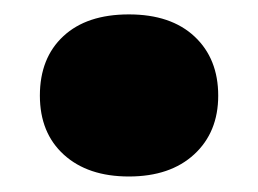

<svg xmlns="http://www.w3.org/2000/svg" viewBox="-20 -230 349 260"><path d="M154.5 9Q99 9 66.5 -20.5Q34 -50 34 -100.5Q34 -151.5 65.8 -181Q97.5 -210.5 154.5 -210.5Q211.5 -210.5 243.5 -180.5Q275.5 -150.5 275.5 -100.5Q275.5 -51 243 -21Q210.5 9 154.5 9Z"/></svg>

Font: Encode Sans Semi Expanded ExtraBold
Style: Regular
Weight: 800
Width: 6
Designer: Multiple Designers
Foundry: Impallari Type
Version: Version 3.000; ttfautohint (v1.8.3) -l 8 -r 50 -G 200 -x 14 